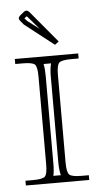

<svg xmlns="http://www.w3.org/2000/svg" viewBox="-48 -656 359 688"><g transform="rotate(-5 131.0 -312.0)"><path d="M17.1 0V-17.1H43.9Q79.1 -17.1 87.6 -25.9Q96.2 -34.7 96.2 -69.8V-384.8Q96.2 -419.9 87.6 -428.5Q79.1 -437 43.9 -437H17.1V-455.1H245.1V-437H219.2Q184.1 -437 175 -428.5Q166 -419.9 166 -384.8V-69.8Q166 -34.7 175 -25.9Q184.1 -17.1 219.2 -17.1H245.1V0ZM118.2 -428.2Q122.1 -410.6 122.1 -384.8V-69.8Q122.1 -42 118.2 -25.9H145Q140.1 -47.9 140.1 -69.8V-384.8Q140.1 -407.7 145 -428.2ZM73.2 -604 64 -597.2 73.2 -586.9 115.2 -555.2ZM64.9 -621.1Q69.3 -624 73.2 -624Q78.1 -624 83 -619.1L179.2 -503.9L165 -493.2L60.1 -575.2L47.9 -589.8Q43.9 -595.7 43.9 -598.1Q43.9 -603 48.8 -607.9Z"/></g></svg>

Font: FoglihtenNo01
Style: Regular
Weight: 500
Version: Version 0.61